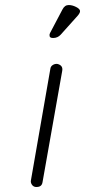

<svg xmlns="http://www.w3.org/2000/svg" viewBox="-20 -743 338 763"><path d="M122 0Q112 -1 106.5 -9.5Q101 -18 103 -27L180 -469Q181 -479 189.5 -484.5Q198 -490 208 -489Q232 -483 227 -460L149 -19Q146 0 126 0ZM191 -592Q177 -592 177 -601Q176 -607 179 -612L228 -705Q237 -723 253 -723Q267 -723 282 -715.5Q297 -708 298 -700Q299 -693 290 -682L221 -605Q209 -592 191 -592Z"/></svg>

Font: Quicksand
Style: Italic
Weight: 400
Italic angle: -12°
Designer: Andrew Paglinawan
Foundry: Andrew Paglinawan
Version: 1.002